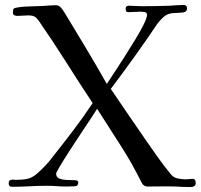

<svg xmlns="http://www.w3.org/2000/svg" viewBox="-20 -751 808 773"><path d="M768 -14Q768 -6 762.5 -2Q757 2 749 2Q734 2 718.5 1.5Q703 1 688 0Q660 -1 631.5 -0.5Q603 0 574 0Q558 0 550 -16Q510 -97 464.5 -167Q419 -237 371 -313Q365 -303 346.5 -275Q328 -247 304 -211Q280 -175 257.5 -140Q235 -105 220.5 -80.5Q206 -56 206 -52Q206 -37 219.5 -32Q233 -27 250.5 -26.5Q268 -26 281.5 -25.5Q295 -25 295 -17Q295 -1 280 -1Q272 -1 264 -0.5Q256 0 248 0Q228 0 208.5 -1.5Q189 -3 169 -3Q134 -3 98.5 -1Q63 1 28 1Q15 1 15 -13Q15 -26 25 -27Q30 -28 35.5 -27.5Q41 -27 46 -27Q71 -27 90 -31Q109 -35 128 -51Q145 -66 161.5 -83Q178 -100 191 -118Q233 -171 274.5 -225.5Q316 -280 353 -336Q298 -419 245.5 -502Q193 -585 137 -666Q127 -680 118.5 -684.5Q110 -689 93 -689Q83 -689 71.5 -688Q60 -687 49 -687Q44 -687 38 -689.5Q32 -692 32 -699Q32 -706 33 -711.5Q34 -717 41 -719Q62 -724 95.5 -725Q129 -726 152 -727Q166 -728 179.5 -729Q193 -730 206 -730Q218 -730 226 -719Q231 -715 233.5 -710Q236 -705 240 -700Q283 -629 326 -557.5Q369 -486 410 -413Q419 -427 438 -455.5Q457 -484 479.5 -519.5Q502 -555 523.5 -590Q545 -625 558.5 -652.5Q572 -680 572 -691Q572 -701 561.5 -702.5Q551 -704 544 -704Q533 -704 521.5 -703Q510 -702 498 -702Q490 -702 488 -705.5Q486 -709 486 -716Q486 -728 499 -728Q512 -728 525 -727Q538 -726 551 -726Q579 -726 607.5 -726.5Q636 -727 664 -728Q678 -729 691.5 -730Q705 -731 719 -731Q733 -731 733 -717Q733 -703 717.5 -701Q702 -699 681.5 -698.5Q661 -698 647 -689Q639 -684 629.5 -674Q620 -664 614 -656Q569 -589 522 -523.5Q475 -458 426 -393Q461 -341 496.5 -289.5Q532 -238 567 -187Q591 -152 616 -117Q641 -82 668 -49Q679 -36 695.5 -32.5Q712 -29 728 -29Q735 -29 741.5 -30Q748 -31 755 -31Q763 -31 765.5 -25.5Q768 -20 768 -14Z"/></svg>

Font: Kaisei Decol
Style: Regular
Weight: 400
Designer: Font-Kai, 金井和夫
Foundry: KAZUO KANAI
Version: Version 5.003